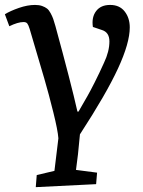

<svg xmlns="http://www.w3.org/2000/svg" viewBox="-36 -543 584 783"><path d="M186 153.8 202.1 21Q199.7 -11.7 181.6 -84.5Q163.6 -157.2 144.8 -221.9Q126 -286.6 85 -424.8Q80.1 -440.9 75.4 -447Q70.8 -453.1 60.1 -453.1Q37.1 -453.1 2 -436L-16.1 -484.9Q5.9 -498.5 41 -510.7Q76.2 -522.9 106.9 -522.9Q123.5 -522.9 135.7 -518.6Q147.9 -514.2 155.8 -508.1Q163.6 -502 170.4 -489.3Q177.2 -476.6 180.9 -466.3Q184.6 -456.1 189.9 -437Q253.9 -203.1 279.8 -87.9H284.2Q310.5 -133.8 320.8 -151.6Q331.1 -169.4 350.6 -208Q370.1 -246.6 388.2 -287.1Q410.2 -333.5 410.2 -374Q410.2 -411.6 378.9 -420.9L342.8 -433.1Q336.9 -472.7 356 -497.8Q375 -522.9 413.1 -522.9Q451.7 -522.9 472.4 -496.3Q493.2 -469.7 493.2 -431.2Q493.2 -367.7 445.3 -263.9Q397.5 -160.2 290 4.9Q282.2 94.2 273.9 149.9L359.9 161.1L356 208L109.9 220.2L113.8 170.9Z"/></svg>

Font: Literata Book Medium
Style: Italic
Weight: 500
Italic angle: -3°
Designer: Latin by Veronika Burian and Jose Scaglione. Greek by Irene Vlachou. Cyrillic by Vera Evstafieva
Foundry: TypeTogether
Version: Version 1.003;PS 001.003;hotconv 1.0.88;makeotf.lib2.5.64775